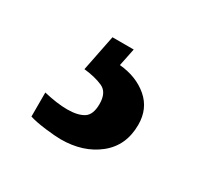

<svg xmlns="http://www.w3.org/2000/svg" viewBox="-70 -93 431 415"><g transform="rotate(30 146.0 114.5)"><path d="M119 238Q106 238 81 235Q56 232 40 227V167Q74 175 99 175Q125 175 139.5 166Q154 157 154 130Q154 101 135 92.5Q116 84 88 81L106 -9H159L150 35Q193 39 221 63Q249 87 249 127Q249 179 212 208.5Q175 238 119 238Z"/></g></svg>

Font: Noto Serif Hebrew Condensed ExtraBold
Style: Regular
Weight: 800
Width: 3
Designer: Monotype Design Team
Foundry: Monotype Imaging Inc.
Version: Version 2.004; ttfautohint (v1.8.4.7-5d5b)